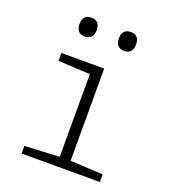

<svg xmlns="http://www.w3.org/2000/svg" viewBox="-136 -845 835 945"><g transform="rotate(20 281.5 -373.0)"><path d="M181 -647Q159 -647 147.5 -660Q136 -673 136 -696Q136 -746 181 -746Q226 -746 226 -696Q226 -674 214.5 -660.5Q203 -647 181 -647ZM388 -647Q365 -647 353.5 -660Q342 -673 342 -696Q342 -746 388 -746Q432 -746 432 -696Q432 -674 421 -660.5Q410 -647 388 -647ZM86 0V-40L268 -49V-482L101 -491V-532H325V-49L496 -40V0Z"/></g></svg>

Font: Noto Sans Mono SemiCondensed Light
Style: Regular
Weight: 300
Width: 4
Designer: Monotype Design Team
Foundry: Monotype Imaging Inc.
Version: Version 2.014; ttfautohint (v1.8.4.7-5d5b)